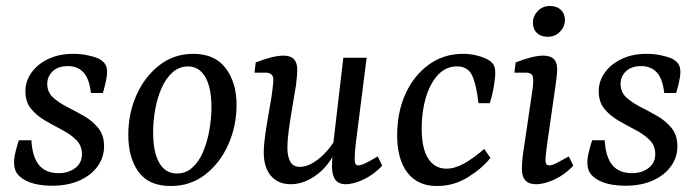

<svg xmlns="http://www.w3.org/2000/svg" viewBox="-20 -609 2333 642"><path d="M155 12Q128 12 104.5 7.5Q81 3 63 -7Q45 -17 36 -30.5Q27 -44 27 -65Q27 -81 32 -101.5Q37 -122 43 -140H85Q88 -84 110.5 -57Q133 -30 176 -30Q209 -30 231.5 -47Q254 -64 254 -94Q254 -122 235 -141Q216 -160 188 -174.5Q160 -189 131.5 -205.5Q103 -222 84 -245Q65 -268 65 -304Q65 -338 85.5 -366.5Q106 -395 142 -412Q178 -429 225 -429Q249 -429 271.5 -424.5Q294 -420 310 -413Q326 -404 332 -394Q338 -384 338 -369Q338 -354 333.5 -334.5Q329 -315 324 -298H284Q279 -345 259.5 -366.5Q240 -388 207 -388Q174 -388 156 -370.5Q138 -353 138 -329Q138 -301 157 -283.5Q176 -266 204.5 -251.5Q233 -237 261 -221Q289 -205 308.5 -181Q328 -157 328 -120Q328 -83 306.5 -53Q285 -23 246 -5.5Q207 12 155 12Z M551 13Q478 13 443.5 -34Q409 -81 409 -158Q409 -230 436.5 -291.5Q464 -353 513 -391Q562 -429 626 -429Q699 -429 735 -380.5Q771 -332 771 -259Q771 -188 743.5 -126Q716 -64 666.5 -25.5Q617 13 551 13ZM569 -29Q600 -28 622.5 -48Q645 -68 659 -101Q673 -134 680 -173.5Q687 -213 687 -251Q687 -315 667 -350.5Q647 -386 610 -387Q580 -387 557.5 -367.5Q535 -348 520.5 -315Q506 -282 499 -243Q492 -204 492 -167Q492 -101 512 -65.5Q532 -30 569 -29Z M952 7Q910 7 886 -21Q862 -49 862 -99Q862 -125 867 -159.5Q872 -194 878 -228Q884 -262 888 -286Q890 -301 892 -317Q894 -333 894 -343Q894 -355 887 -360.5Q880 -366 870 -366H831L835 -400Q862 -411 886 -417Q910 -423 928 -423Q974 -423 974 -376Q974 -368 973 -355.5Q972 -343 970 -326Q965 -294 958 -254Q951 -214 946 -177Q941 -140 941 -114Q941 -86 950.5 -68.5Q960 -51 983 -51Q1005 -51 1029 -66Q1053 -81 1074 -105Q1095 -129 1108 -156L1114 -130Q1088 -63 1043.5 -28Q999 7 952 7ZM1135 7Q1114 7 1102.5 -6.5Q1091 -20 1090 -50Q1090 -62 1091.5 -84.5Q1093 -107 1094 -125L1128 -416H1206L1172 -148Q1169 -127 1167.5 -107Q1166 -87 1166 -74Q1166 -56 1178 -56Q1187 -56 1202.5 -63.5Q1218 -71 1243 -86L1258 -55Q1231 -26 1197 -9.5Q1163 7 1135 7Z M1441 13Q1377 13 1342.5 -31.5Q1308 -76 1308 -157Q1308 -234 1336 -295.5Q1364 -357 1414 -393Q1464 -429 1528 -429Q1551 -429 1572 -424Q1593 -419 1609 -411Q1625 -402 1630.5 -392Q1636 -382 1636 -367Q1636 -347 1631 -318.5Q1626 -290 1618 -264H1580Q1573 -325 1559 -356Q1545 -387 1508 -387Q1471 -387 1444.5 -358.5Q1418 -330 1404 -283Q1390 -236 1390 -181Q1390 -112 1412 -78.5Q1434 -45 1473 -45Q1501 -45 1533 -63Q1565 -81 1599 -111L1620 -81Q1591 -45 1544 -16Q1497 13 1441 13Z M1772 7Q1725 7 1725 -44Q1725 -62 1727.5 -83.5Q1730 -105 1734 -129L1757 -285Q1760 -303 1761.5 -317Q1763 -331 1763 -340Q1763 -356 1756.5 -361Q1750 -366 1739 -366H1700L1704 -400Q1731 -411 1755 -417Q1779 -423 1796 -423Q1820 -423 1831.5 -412Q1843 -401 1843 -377Q1843 -368 1841.5 -354.5Q1840 -341 1838 -326L1810 -131Q1808 -116 1806 -99.5Q1804 -83 1804 -73Q1804 -56 1816 -56Q1826 -56 1841.5 -64Q1857 -72 1882 -86L1897 -55Q1870 -26 1835.5 -9.5Q1801 7 1772 7ZM1811 -486Q1789 -486 1775.5 -498.5Q1762 -511 1762 -533Q1762 -555 1778 -572Q1794 -589 1819 -589Q1842 -589 1855.5 -576Q1869 -563 1869 -542Q1869 -520 1852.5 -503Q1836 -486 1811 -486Z M2072 12Q2045 12 2021.5 7.5Q1998 3 1980 -7Q1962 -17 1953 -30.5Q1944 -44 1944 -65Q1944 -81 1949 -101.5Q1954 -122 1960 -140H2002Q2005 -84 2027.5 -57Q2050 -30 2093 -30Q2126 -30 2148.5 -47Q2171 -64 2171 -94Q2171 -122 2152 -141Q2133 -160 2105 -174.5Q2077 -189 2048.5 -205.5Q2020 -222 2001 -245Q1982 -268 1982 -304Q1982 -338 2002.5 -366.5Q2023 -395 2059 -412Q2095 -429 2142 -429Q2166 -429 2188.5 -424.5Q2211 -420 2227 -413Q2243 -404 2249 -394Q2255 -384 2255 -369Q2255 -354 2250.5 -334.5Q2246 -315 2241 -298H2201Q2196 -345 2176.5 -366.5Q2157 -388 2124 -388Q2091 -388 2073 -370.5Q2055 -353 2055 -329Q2055 -301 2074 -283.5Q2093 -266 2121.5 -251.5Q2150 -237 2178 -221Q2206 -205 2225.5 -181Q2245 -157 2245 -120Q2245 -83 2223.5 -53Q2202 -23 2163 -5.5Q2124 12 2072 12Z"/></svg>

Font: Rasa
Style: Italic
Weight: 400
Italic angle: -7.10001°
Designer: Anna Giedrys (Yrsa+Rasa design), David Brezina (Yrsa art-direction, Rasa art-direction, design)
Foundry: Rosetta Type Foundry
Version: Version 2.004